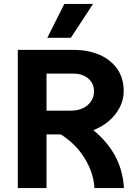

<svg xmlns="http://www.w3.org/2000/svg" viewBox="-20 -950 690 970"><path d="M174 -271V-391H338Q373 -391 399 -403.5Q425 -416 440 -438Q455 -460 455 -489Q455 -516 441.5 -536Q428 -556 405 -567Q382 -578 353 -578H174V-698H353Q426 -698 483 -673Q540 -648 572.5 -601.5Q605 -555 605 -489Q605 -448 586 -409.5Q567 -371 531 -339.5Q495 -308 444.5 -289.5Q394 -271 330 -271ZM70 0V-698H215V0ZM457 0Q455 -45 437.5 -90.5Q420 -136 389 -178Q358 -220 311.5 -254.5Q265 -289 205 -313L366 -346Q427 -316 471.5 -275.5Q516 -235 545.5 -189.5Q575 -144 589.5 -95.5Q604 -47 606 0ZM219 -759 305 -930H450L338 -759Z"/></svg>

Font: Azeret Mono Thin SemiBold
Style: Regular
Weight: 600
Version: Version 1.002